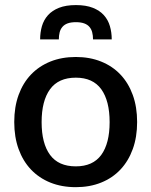

<svg xmlns="http://www.w3.org/2000/svg" viewBox="-20 -748 611 775"><path d="M286 -518C248 -518 213.8 -511.8 183.2 -499.5C152.8 -487.2 126.7 -469.7 105 -447C83.3 -424.3 66.7 -396.8 55 -364.5C43.3 -332.2 37.5 -295.8 37.5 -255.5C37.5 -215.2 43.3 -178.8 55 -146.5C66.7 -114.2 83.3 -86.6 105 -63.7C126.7 -40.9 152.8 -23.3 183.2 -11C213.8 1.3 248 7.5 286 7.5C323.7 7.5 357.8 1.3 388.2 -11C418.8 -23.3 444.8 -40.9 466.2 -63.7C487.8 -86.6 504.3 -114.2 516 -146.5C527.7 -178.8 533.5 -215.2 533.5 -255.5C533.5 -295.8 527.7 -332.2 516 -364.5C504.3 -396.8 487.8 -424.3 466.2 -447C444.8 -469.7 418.8 -487.2 388.2 -499.5C357.8 -511.8 323.7 -518 286 -518ZM286 -76.5C239.3 -76.5 204.7 -91.9 182 -122.8C159.3 -153.6 148 -197.7 148 -255C148 -312.3 159.3 -356.6 182 -387.8C204.7 -418.9 239.3 -434.5 286 -434.5C332 -434.5 366.2 -418.9 388.8 -387.8C411.2 -356.6 422.5 -312.3 422.5 -255C422.5 -197.7 411.2 -153.6 388.8 -122.8C366.2 -91.9 332 -76.5 286 -76.5ZM286.5 -727.5C259.5 -727.5 236.8 -723.8 218.2 -716.5C199.8 -709.2 184.8 -699.2 173.5 -686.5C162.2 -673.8 154.1 -659.1 149.2 -642.2C144.4 -625.4 142 -607.7 142 -589H217.5C217.5 -599.3 218.6 -608.8 220.7 -617.2C222.9 -625.8 226.6 -633.1 231.7 -639.2C236.9 -645.4 243.9 -650.2 252.7 -653.5C261.6 -656.8 272.8 -658.5 286.5 -658.5C299.8 -658.5 311 -656.8 320 -653.5C329 -650.2 336.1 -645.4 341.2 -639.2C346.4 -633.1 350.1 -625.8 352.2 -617.2C354.4 -608.8 355.5 -599.3 355.5 -589H431C431 -607.7 428.6 -625.4 423.7 -642.2C418.9 -659.1 410.8 -673.8 399.5 -686.5C388.2 -699.2 373.2 -709.2 354.7 -716.5C336.2 -723.8 313.5 -727.5 286.5 -727.5Z"/></svg>

Font: Lato Semibold
Style: Regular
Weight: 600
Designer: Lukasz Dziedzic
Foundry: tyPoland Lukasz Dziedzic
Version: Version 2.006; 2014-01-15